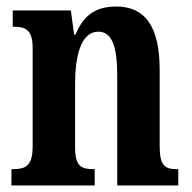

<svg xmlns="http://www.w3.org/2000/svg" viewBox="-20 -568 587 588"><path d="M15 0H270V-50H266C230 -50 210 -58 210 -116V-312C210 -394 227 -471 281 -471C326 -471 339 -419 339 -334V0H526V-50H522C486 -50 469 -59 469 -121V-354C469 -489 423 -548 336 -548C269 -548 235 -518 211 -462H207L197 -536H19V-486H23C58 -486 80 -477 80 -421V-119C80 -59 57 -50 20 -50H15Z"/></svg>

Font: Noto Serif Devanagari ExtraCondensed
Style: Bold
Weight: 700
Width: 2
Designer: Universal Thirst, Indian Type Foundry and the Monotype Design Team
Foundry: Monotype Imaging Inc.
Version: Version 2.004